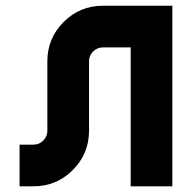

<svg xmlns="http://www.w3.org/2000/svg" viewBox="-20 -655 675 675"><path d="M585.9 -634.8V0H439.5V-488.3H341.8Q321.8 -488.3 307.4 -473.9Q293 -459.5 293 -439.5V-195.3Q293 -114.3 235.8 -57.1Q178.7 0 97.7 0H48.8V-146.5H97.7Q117.7 -146.5 132.1 -160.9Q146.5 -175.3 146.5 -195.3V-439.5Q146.5 -520.5 203.6 -577.6Q260.7 -634.8 341.8 -634.8Z"/></svg>

Font: Audex
Style: Regular
Weight: 400
Designer: GGBotNet
Foundry: GGBotNet
Version: 1.00